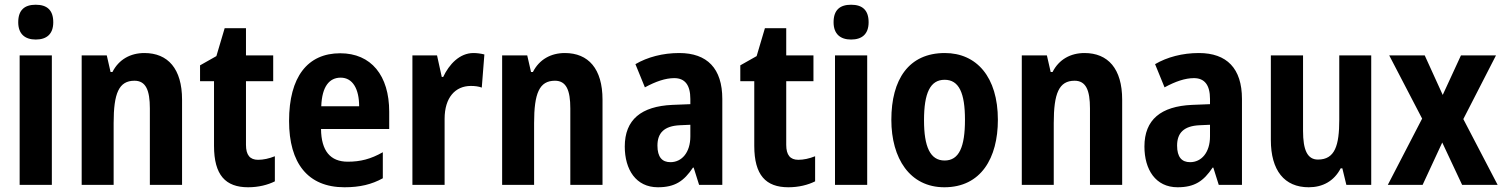

<svg xmlns="http://www.w3.org/2000/svg" viewBox="-20 -781 6353 811"><path d="M131 -761C84 -761 57 -739 57 -687C57 -637 86 -614 131 -614C177 -614 205 -637 205 -687C205 -738 179 -761 131 -761ZM199 -547H63V0H199Z M590 -557C531 -557 482 -530 455 -477H447L431 -547H325V0H460V-261C460 -387 482 -440 548 -440C596 -440 613 -400 613 -323V0H749V-360C749 -491 689 -557 590 -557Z M1070 -106C1036 -106 1019 -126 1019 -169V-438H1134V-547H1019V-662H929L894 -544L825 -505V-438H884V-165C884 -41 933 10 1028 10C1072 10 1111 0 1141 -15V-121C1116 -111 1092 -106 1070 -106Z M1417 -556C1279 -556 1201 -456 1201 -270C1201 -92 1280 10 1435 10C1500 10 1550 -2 1597 -28V-138C1546 -109 1502 -98 1449 -98C1375 -98 1337 -144 1336 -236H1624V-309C1624 -462 1548 -556 1417 -556ZM1419 -453C1470 -453 1497 -405 1497 -332H1337C1340 -417 1372 -453 1419 -453Z M1980 -557C1921 -557 1877 -509 1852 -456H1846L1826 -547H1722V0H1858V-279C1858 -369 1903 -418 1969 -418C1986 -418 2002 -416 2015 -411L2026 -551C2010 -555 1994 -557 1980 -557Z M2366 -557C2307 -557 2258 -530 2231 -477H2223L2207 -547H2101V0H2236V-261C2236 -387 2258 -440 2324 -440C2372 -440 2389 -400 2389 -323V0H2525V-360C2525 -491 2465 -557 2366 -557Z M2849 -557C2780 -557 2715 -540 2664 -510L2704 -412C2750 -437 2791 -451 2828 -451C2873 -451 2896 -422 2896 -363V-341L2820 -338C2689 -332 2619 -276 2619 -162C2619 -65 2666 10 2759 10C2831 10 2869 -16 2907 -73H2910L2933 0H3031V-363C3031 -492 2967 -557 2849 -557ZM2852 -252 2896 -254V-205C2896 -137 2860 -96 2812 -96C2777 -96 2757 -117 2757 -166C2757 -219 2785 -249 2852 -252Z M3352 -106C3318 -106 3301 -126 3301 -169V-438H3416V-547H3301V-662H3211L3176 -544L3107 -505V-438H3166V-165C3166 -41 3215 10 3310 10C3354 10 3393 0 3423 -15V-121C3398 -111 3374 -106 3352 -106Z M3575 -761C3528 -761 3501 -739 3501 -687C3501 -637 3530 -614 3575 -614C3621 -614 3649 -637 3649 -687C3649 -738 3623 -761 3575 -761ZM3643 -547H3507V0H3643Z M4195 -275C4195 -456 4105 -557 3971 -557C3818 -557 3745 -445 3745 -275C3745 -112 3823 10 3969 10C4124 10 4195 -114 4195 -275ZM3883 -273C3883 -388 3909 -444 3970 -444C4031 -444 4056 -388 4056 -275C4056 -160 4031 -103 3970 -103C3909 -103 3883 -161 3883 -273Z M4561 -557C4502 -557 4453 -530 4426 -477H4418L4402 -547H4296V0H4431V-261C4431 -387 4453 -440 4519 -440C4567 -440 4584 -400 4584 -323V0H4720V-360C4720 -491 4660 -557 4561 -557Z M5044 -557C4975 -557 4910 -540 4859 -510L4899 -412C4945 -437 4986 -451 5023 -451C5068 -451 5091 -422 5091 -363V-341L5015 -338C4884 -332 4814 -276 4814 -162C4814 -65 4861 10 4954 10C5026 10 5064 -16 5102 -73H5105L5128 0H5226V-363C5226 -492 5162 -557 5044 -557ZM5047 -252 5091 -254V-205C5091 -137 5055 -96 5007 -96C4972 -96 4952 -117 4952 -166C4952 -219 4980 -249 5047 -252Z M5772 -547H5637V-275C5637 -167 5619 -107 5547 -107C5502 -107 5484 -148 5484 -228V-547H5348V-190C5348 -61 5405 10 5508 10C5567 10 5615 -16 5643 -70H5650L5667 0H5772Z M5987 -280 5842 0H5989L6072 -179L6156 0H6306L6161 -278L6299 -547H6151L6074 -380L5998 -547H5848Z"/></svg>

Font: Noto Sans Armenian Condensed
Style: Regular
Weight: 400
Width: 3
Designer: Monotype Design Team
Foundry: Monotype Imaging Inc.
Version: Version 2.008